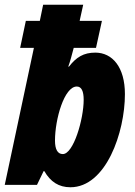

<svg xmlns="http://www.w3.org/2000/svg" viewBox="-26 -780 569 810"><path d="M271 10C421 10 501 -221 501 -383C501 -497 448 -558 376 -558C327 -558 296 -539 265 -499H262C270 -520 277 -548 285 -578H379L404 -692H310L325 -760H156L142 -692H83L59 -578H117L-6 0H130L158 -58H161C187 -13 222 10 271 10ZM239 -130C217 -130 206 -150 206 -187C206 -277 245 -415 298 -415C318 -415 327 -395 327 -359C327 -277 284 -130 239 -130Z"/></svg>

Font: Noto Sans Condensed Black
Style: Italic
Weight: 900
Width: 3
Italic angle: -12°
Designer: Monotype Design Team
Foundry: Monotype Imaging Inc.
Version: Version 2.013